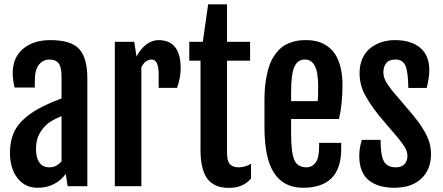

<svg xmlns="http://www.w3.org/2000/svg" viewBox="-20 -867 2061 894"><path d="M156.2 7.3Q95.7 7.3 61 -38.1Q26.4 -83.5 26.4 -154.3Q26.4 -233.9 64.5 -283.7Q102.5 -333.5 183.6 -373.5Q218.8 -391.1 266.6 -408.7V-497.6Q266.6 -515.6 265.9 -527.3Q265.1 -539.1 262 -552.2Q258.8 -565.4 252.9 -572.8Q247.1 -580.1 236.3 -585Q225.6 -589.8 210.4 -589.8Q180.7 -589.8 161.4 -566.2Q142.1 -542.5 142.1 -488.8V-459.5H47.9Q39.1 -497.6 39.1 -525.9Q39.1 -599.1 87.2 -639.6Q135.3 -680.2 214.4 -680.2Q311.5 -680.2 349.1 -638.4Q386.7 -596.7 386.7 -503.4V0H294.9L286.1 -57.6Q265.6 -27.8 231.7 -10.3Q197.8 7.3 156.2 7.3ZM210.9 -87.9Q242.2 -87.9 266.6 -115.7V-326.2Q232.4 -312 218.3 -302.7Q188 -284.2 167.7 -251.5Q147.5 -218.8 147.5 -173.3Q147.5 -133.3 163.1 -110.6Q178.7 -87.9 210.9 -87.9Z M514.6 0V-672.4H605L615.7 -604Q635.3 -641.1 662.1 -660.6Q689 -680.2 717.3 -680.2Q821.3 -680.2 821.3 -549.3Q821.3 -506.8 804.7 -458H718.8V-520.5Q718.8 -589.8 686 -589.8Q656.2 -589.8 638.2 -553.7V0Z M913.6 -167.5V-584.5H861.3V-672.4H924.3L949.2 -846.7H1037.1V-672.4H1144.5V-584.5H1037.1V-156.7Q1037.1 -116.2 1051 -102.1Q1064.9 -87.9 1090.3 -87.9Q1122.1 -87.9 1148.9 -104.5V-36.1Q1112.8 7.8 1046.4 7.8Q1023.9 7.8 1005.9 3.7Q987.8 -0.5 970 -12Q952.1 -23.4 940.2 -42.5Q928.2 -61.5 920.9 -93.3Q913.6 -125 913.6 -167.5Z M1391.1 7.3Q1302.2 7.3 1256.8 -60.5Q1211.4 -128.4 1211.4 -275.4V-402.3Q1211.4 -455.6 1218.8 -498.5Q1226.1 -541.5 1237.3 -569.8Q1248.5 -598.1 1265.4 -619.4Q1282.2 -640.6 1298.8 -651.9Q1315.4 -663.1 1335.9 -669.9Q1356.4 -676.8 1371.8 -678.5Q1387.2 -680.2 1405.3 -680.2Q1433.1 -680.2 1457 -674.1Q1481 -668 1503.2 -652.8Q1525.4 -637.7 1540.8 -614.3Q1556.2 -590.8 1565.4 -554.2Q1574.7 -517.6 1574.7 -470.2Q1574.7 -383.8 1558.6 -313H1335.4V-244.6Q1335.4 -155.8 1350.6 -121.8Q1365.7 -87.9 1407.2 -87.9Q1432.6 -87.9 1449.2 -109.6Q1465.8 -131.3 1465.8 -180.7V-201.7H1568.8V-175.8Q1568.8 -82 1523.9 -37.4Q1479 7.3 1391.1 7.3ZM1335.4 -396H1459.5Q1461.4 -415 1461.4 -464.8Q1461.4 -530.3 1446 -560.1Q1430.7 -589.8 1399.4 -589.8Q1365.7 -589.8 1350.6 -555.7Q1335.4 -521.5 1335.4 -437Z M1652.8 -140.6Q1652.8 -179.2 1665 -215.8H1752Q1752 -143.1 1767.6 -115.5Q1783.2 -87.9 1823.7 -87.9Q1850.1 -87.9 1863.5 -102.8Q1877 -117.7 1877 -139.6Q1877 -159.7 1867.2 -177.5Q1857.4 -195.3 1835 -222.7L1744.6 -329.1Q1700.7 -384.3 1677.5 -429.2Q1654.3 -474.1 1654.3 -526.9Q1654.3 -564.9 1667.7 -594.7Q1681.2 -624.5 1704.1 -642.8Q1727.1 -661.1 1756.3 -670.7Q1785.6 -680.2 1819.3 -680.2Q1894 -680.2 1936.5 -644.5Q1979 -608.9 1979 -540.5Q1979 -505.4 1966.8 -457.5H1881.3Q1880.4 -529.3 1868.4 -559.6Q1856.4 -589.8 1821.3 -589.8Q1791.5 -589.8 1778.3 -573Q1765.1 -556.2 1765.1 -531.7Q1765.1 -510.3 1775.1 -490.7Q1785.2 -471.2 1806.2 -444.8L1904.8 -329.1Q1921.9 -307.1 1930.7 -295.4Q1939.5 -283.7 1955.3 -257.3Q1971.2 -231 1979 -204.3Q1986.8 -177.7 1986.8 -149.9Q1986.8 -77.6 1941.7 -35.2Q1896.5 7.3 1815.4 7.3Q1780.3 7.3 1751.7 -0.5Q1723.1 -8.3 1700.4 -24.9Q1677.7 -41.5 1665.3 -70.8Q1652.8 -100.1 1652.8 -140.6Z"/></svg>

Font: FjallaOne
Style: Regular
Weight: 400
Designer: Irina Smirnova
Foundry: Irina Smirnova
Version: Version 1.001